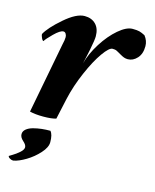

<svg xmlns="http://www.w3.org/2000/svg" viewBox="-101 -508 639 791"><g transform="rotate(15 218.0 -112.5)"><path d="M36.1 98.6Q36.1 85.9 47.1 76.9Q58.1 67.9 75.7 63.2Q93.3 58.6 111.1 56.6Q128.9 54.7 147.5 54.7Q159.2 67.4 159.2 100.6Q159.2 122.6 136.2 147.9Q113.3 173.3 84 190.9Q54.7 208.5 32.2 212.9H29.3Q23.4 212.9 16.1 208.5Q8.8 204.1 8.8 199.2Q8.8 198.7 22.7 190.7Q36.6 182.6 50.5 170.4Q64.5 158.2 64.5 147.5Q64.5 137.2 50.3 124.8Q36.1 112.3 36.1 98.6ZM366.2 -438.5Q385.7 -438.5 395.8 -435.8Q405.8 -433.1 419.9 -425.8Q435.5 -406.2 435.5 -382.8Q435.5 -350.1 418.2 -331.3Q400.9 -312.5 378.9 -312.5Q370.1 -312.5 362.5 -315.2Q355 -317.9 345.2 -323.7Q335.4 -329.6 334 -330.1Q332 -331.1 328.1 -333.3Q324.2 -335.4 322.8 -335.9Q321.3 -336.4 317.4 -337.2Q313.5 -337.9 307.6 -337.9Q293.5 -337.9 268.1 -302.2Q242.7 -266.6 216.8 -207Q190.9 -147.5 177.7 -88.9L158.2 0Q138.7 5.9 103.5 5.9Q69.3 5.9 45.9 0L103.5 -301.8Q108.4 -321.3 108.4 -334Q108.4 -341.3 104.5 -347.9Q100.6 -354.5 93.8 -354.5Q80.1 -354.5 54.4 -329.1Q28.8 -303.7 24.4 -294.9Q20 -294.9 15.4 -305.2Q10.7 -315.4 10.7 -321.3Q26.9 -351.6 76.9 -395Q127 -438.5 162.1 -438.5Q191.9 -438.5 209.7 -420.4Q227.5 -402.3 227.5 -369.1Q227.5 -354.5 218.8 -310.5Q217.8 -305.2 214.4 -289.6Q210.9 -273.9 208 -260.7Q205.1 -247.6 205.1 -248Q216.8 -292 245.1 -336.7Q273.4 -381.3 306.9 -409.9Q340.3 -438.5 366.2 -438.5Z"/></g></svg>

Font: Amiri
Style: Bold Slanted
Weight: 700
Italic angle: 9°
Designer: Khaled Hosny
Version: Version 000.107